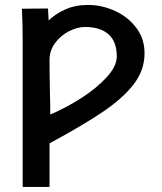

<svg xmlns="http://www.w3.org/2000/svg" viewBox="-20 -738 640 758"><path d="M66.5 -703.5 169.5 -704.5 172 -657.5Q198.5 -683 237.8 -700.8Q277 -718.5 328 -718.5Q382.5 -718.5 434.8 -694.5Q487 -670.5 519.8 -625.8Q552.5 -581 550.5 -522Q549 -458.5 507 -404.2Q465 -350 387.2 -297.2Q309.5 -244.5 175.5 -172V0H69.5V-580.5Q69.5 -640.5 66.5 -703.5ZM441 -515Q441 -574.5 408 -603Q375 -631.5 316 -631.5Q286 -631.5 253 -615Q220 -598.5 197.8 -568.5Q175.5 -538.5 175.5 -501.5Q175.5 -470 176 -439.2Q176.5 -408.5 177 -379Q178.5 -329 178.5 -286Q237 -310.5 298 -349Q359 -387.5 400 -431.8Q441 -476 441 -515Z"/></svg>

Font: JuliaMono SemiBold
Style: Regular
Weight: 600
Monospace: yes
Designer: cormullion
Foundry: corm
Version: Version 0.055; ttfautohint (v1.8.4)